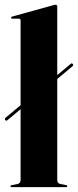

<svg xmlns="http://www.w3.org/2000/svg" viewBox="-23 -768 320 788"><path d="M-1.5 -275.5Q-3 -278 -2.8 -280.2Q-2.5 -282.5 -0.5 -284.5L114 -380L155 -412.5L267.5 -506Q269.5 -508.5 272 -507.8Q274.5 -507 276 -505Q277.5 -503 277.2 -500.8Q277 -498.5 275 -496.5L159.5 -400L119.5 -368L7 -274.5Q2.5 -270.5 -1.5 -275.5ZM212 -742V-30.5Q212 -23 214.8 -18.8Q217.5 -14.5 224 -13L247 -8.5Q250.5 -8 251.8 -6.8Q253 -5.5 253 -4Q253 -2 251.8 -1Q250.5 0 248 0H24.5Q23 0 21.5 -1Q20 -2 20 -4Q20 -5.5 21.5 -6.8Q23 -8 26.5 -8.5L49.5 -13Q56 -14.5 58.8 -18.8Q61.5 -23 61.5 -30.5V-684Q61.5 -687.5 59.5 -689.5Q57.5 -691.5 53.5 -691.5H27.5Q24.5 -691.5 23.5 -692.8Q22.5 -694 22.5 -695.5Q22.5 -697.5 23.8 -698.5Q25 -699.5 27 -700L193 -746Q198.5 -747.5 200.5 -748Q202.5 -748.5 205 -748.5Q208.5 -748.5 210.2 -746.5Q212 -744.5 212 -742Z"/></svg>

Font: Fraunces 120pt
Style: Bold
Weight: 700
Version: Version 1.000;[b76b70a41]